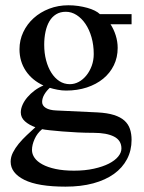

<svg xmlns="http://www.w3.org/2000/svg" viewBox="-20 -489 540 721"><path d="M474.1 -436V-397.9H395Q407.2 -379.4 414.6 -356Q421.9 -332.5 421.9 -309.1Q421.9 -273.4 407.5 -243.9Q393.1 -214.4 367.4 -193.4Q341.8 -172.4 306.2 -160.6Q270.5 -148.9 228 -148.9Q212.4 -148.9 195.8 -152.1Q179.2 -155.3 167 -159.2Q154.8 -148.4 146.5 -134.3Q138.2 -120.1 138.2 -106Q138.2 -92.3 152.1 -83.7Q166 -75.2 190.9 -74.2L346.2 -66.9Q383.3 -64.9 408 -57.1Q432.6 -49.3 447.3 -36.1Q461.9 -22.9 468 -4.6Q474.1 13.7 474.1 36.1Q474.1 76.2 457 108.6Q439.9 141.1 408 164.1Q376 187 330.1 199.5Q284.2 211.9 226.1 211.9Q122.6 211.9 71.3 186.3Q20 160.6 20 118.2Q20 100.6 28.6 83.7Q37.1 66.9 50.5 50.5Q64 34.2 80.6 18.6Q97.2 2.9 112.8 -11.2Q89.4 -19.5 73.7 -33.4Q58.1 -47.4 58.1 -66.9Q58.1 -80.6 64.7 -95.5Q71.3 -110.4 83 -124Q94.7 -137.7 110.1 -149.2Q125.5 -160.6 143.1 -168Q100.6 -187.5 76.9 -222.9Q53.2 -258.3 53.2 -304.2Q53.2 -338.4 67.4 -368.4Q81.5 -398.4 106.4 -420.9Q131.3 -443.4 164.8 -456.3Q198.2 -469.2 236.8 -469.2Q255.9 -469.2 273.9 -466.6Q292 -463.9 307.9 -459.5Q323.7 -455.1 335.9 -449Q348.1 -442.9 355 -436ZM138.2 -3.9Q119.6 11.2 109.9 33.2Q100.1 55.2 100.1 74.2Q100.1 89.8 109.9 103.8Q119.6 117.7 139.4 128.4Q159.2 139.2 188.7 145.5Q218.3 151.9 257.8 151.9Q299.3 151.9 332.5 144.5Q365.7 137.2 388.7 125.5Q411.6 113.8 423.8 98.9Q436 84 436 68.8Q436 38.1 408.2 23.9Q380.4 9.8 332 9.8Q301.8 9.8 271.2 8.3Q240.7 6.8 214.1 4.6Q187.5 2.4 167.2 0.2Q147 -2 138.2 -3.9ZM242.2 -172.9Q259.8 -172.9 275.9 -181.6Q292 -190.4 304.4 -205.8Q316.9 -221.2 324.5 -241.9Q332 -262.7 332 -286.1Q332 -319.8 323.7 -348.9Q315.4 -377.9 301 -399.2Q286.6 -420.4 267.6 -432.6Q248.5 -444.8 227.1 -444.8Q206.1 -444.8 190.7 -435.3Q175.3 -425.8 165.5 -409.2Q155.8 -392.6 150.9 -369.9Q146 -347.2 146 -320.8Q146 -289.6 153.1 -262.7Q160.2 -235.8 172.9 -215.8Q185.5 -195.8 203.1 -184.3Q220.7 -172.9 242.2 -172.9Z"/></svg>

Font: Tunjung putih
Style: Regular
Weight: 400
Designer: R.S. Wihananto
Foundry: R.S. Wihananto
Version: Version 2.0.1